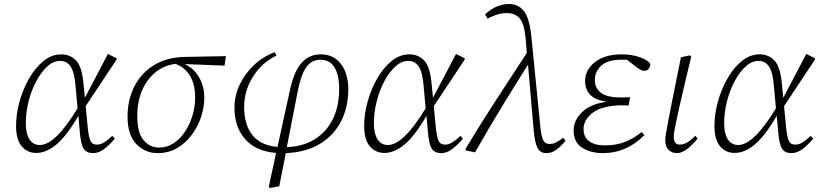

<svg xmlns="http://www.w3.org/2000/svg" viewBox="-20 -759 4129 968"><path d="M110 -138Q110 -86 128 -57Q146 -28 181 -28Q259 -28 371 -213L361 -323Q356 -392 337 -422Q318 -452 283 -452Q249 -452 218 -423.5Q187 -395 162.5 -349Q138 -303 124 -247.5Q110 -192 110 -138ZM163 12Q117 12 89 -22Q61 -56 61 -124Q61 -184 78.5 -247Q96 -310 127 -364Q158 -418 199.5 -451.5Q241 -485 289 -485Q333 -485 363 -454.5Q393 -424 401 -337L408 -266L524 -487L568 -465V-459L412 -224L422 -120Q427 -67 436.5 -48Q446 -29 470 -30Q488 -30 507.5 -42.5Q527 -55 546 -74L559 -60Q535 -31 507 -9Q479 13 449 13Q416 13 401.5 -10Q387 -33 382 -98L375 -175Q317 -75 265.5 -31.5Q214 12 163 12Z M775 13Q711 13 667 -33Q623 -79 623 -170Q623 -255 657 -322.5Q691 -390 755.5 -430Q820 -470 909 -472L1119 -476L1112 -428L911 -436Q957 -415 983.5 -369.5Q1010 -324 1010 -266Q1010 -218 993.5 -168.5Q977 -119 946 -78Q915 -37 872 -12Q829 13 775 13ZM672 -174Q672 -90 703.5 -52.5Q735 -15 782 -15Q823 -15 856.5 -37.5Q890 -60 914 -97Q938 -134 951 -178.5Q964 -223 964 -267Q964 -333 938 -376.5Q912 -420 864 -437Q805 -429 762 -393Q719 -357 695.5 -301Q672 -245 672 -174Z M1342 189 1335 183 1372 12Q1270 4 1216 -57.5Q1162 -119 1162 -216Q1162 -276 1188 -331.5Q1214 -387 1259.5 -430Q1305 -473 1365 -496L1374 -479Q1300 -443 1255.5 -372.5Q1211 -302 1211 -219Q1211 -130 1252.5 -78Q1294 -26 1379 -18L1442 -306Q1462 -398 1500 -441.5Q1538 -485 1598 -485Q1661 -485 1698.5 -437Q1736 -389 1736 -308Q1736 -219 1699.5 -147.5Q1663 -76 1592.5 -33.5Q1522 9 1421 13L1388 180ZM1482 -304 1426 -17Q1511 -21 1569.5 -58.5Q1628 -96 1659 -160.5Q1690 -225 1690 -310Q1690 -380 1666.5 -419Q1643 -458 1595 -458Q1552 -458 1525 -421Q1498 -384 1482 -304Z M1865 -138Q1865 -86 1883 -57Q1901 -28 1936 -28Q2014 -28 2126 -213L2116 -323Q2111 -392 2092 -422Q2073 -452 2038 -452Q2004 -452 1973 -423.5Q1942 -395 1917.5 -349Q1893 -303 1879 -247.5Q1865 -192 1865 -138ZM1918 12Q1872 12 1844 -22Q1816 -56 1816 -124Q1816 -184 1833.5 -247Q1851 -310 1882 -364Q1913 -418 1954.5 -451.5Q1996 -485 2044 -485Q2088 -485 2118 -454.5Q2148 -424 2156 -337L2163 -266L2279 -487L2323 -465V-459L2167 -224L2177 -120Q2182 -67 2191.5 -48Q2201 -29 2225 -30Q2243 -30 2262.5 -42.5Q2282 -55 2301 -74L2314 -60Q2290 -31 2262 -9Q2234 13 2204 13Q2171 13 2156.5 -10Q2142 -33 2137 -98L2130 -175Q2072 -75 2020.5 -31.5Q1969 12 1918 12Z M2735 13Q2704 13 2690 -13Q2676 -39 2670 -109L2642 -433Q2573 -324 2506.5 -214.5Q2440 -105 2375 9L2331 0L2326 -7Q2403 -135 2482.5 -257Q2562 -379 2636 -492L2630 -565Q2623 -641 2599.5 -667Q2576 -693 2536 -693Q2509 -693 2485.5 -685.5Q2462 -678 2438 -665L2426 -687Q2455 -714 2486 -726.5Q2517 -739 2545 -739Q2592 -739 2620.5 -704.5Q2649 -670 2659 -575L2703 -132Q2708 -74 2718 -53.5Q2728 -33 2750 -33Q2768 -33 2784.5 -41.5Q2801 -50 2820 -65L2831 -49Q2809 -22 2785.5 -4.5Q2762 13 2735 13Z M3020 13Q2957 13 2914.5 -14.5Q2872 -42 2872 -102Q2872 -152 2914.5 -193.5Q2957 -235 3039 -246Q2930 -261 2930 -351Q2930 -407 2979.5 -446Q3029 -485 3115 -485Q3164 -485 3205 -471Q3246 -457 3259 -436Q3258 -421 3250 -411.5Q3242 -402 3227 -402Q3211 -402 3182 -426L3142 -457Q3135 -458 3128.5 -458Q3122 -458 3115 -458Q3044 -458 3011.5 -428Q2979 -398 2979 -357Q2979 -315 3009.5 -291.5Q3040 -268 3106 -268Q3119 -268 3132 -268Q3145 -268 3157 -269L3149 -227Q3142 -228 3126.5 -228Q3111 -228 3104 -228Q3009 -224 2965.5 -188.5Q2922 -153 2922 -109Q2922 -68 2950.5 -47Q2979 -26 3030 -26Q3087 -26 3131 -43.5Q3175 -61 3215 -93L3229 -78Q3139 13 3020 13Z M3393 13Q3368 13 3351 -3Q3334 -19 3334 -53Q3334 -65 3337.5 -86Q3341 -107 3348 -144Q3355 -181 3367 -241L3413 -470L3458 -480L3465 -473L3437 -357Q3418 -277 3406.5 -225.5Q3395 -174 3388.5 -143.5Q3382 -113 3379.5 -97Q3377 -81 3377 -71Q3377 -48 3385 -39Q3393 -30 3408 -30Q3425 -30 3443 -40Q3461 -50 3486 -75L3497 -60Q3437 13 3393 13Z M3631 -138Q3631 -86 3649 -57Q3667 -28 3702 -28Q3780 -28 3892 -213L3882 -323Q3877 -392 3858 -422Q3839 -452 3804 -452Q3770 -452 3739 -423.5Q3708 -395 3683.5 -349Q3659 -303 3645 -247.5Q3631 -192 3631 -138ZM3684 12Q3638 12 3610 -22Q3582 -56 3582 -124Q3582 -184 3599.5 -247Q3617 -310 3648 -364Q3679 -418 3720.5 -451.5Q3762 -485 3810 -485Q3854 -485 3884 -454.5Q3914 -424 3922 -337L3929 -266L4045 -487L4089 -465V-459L3933 -224L3943 -120Q3948 -67 3957.5 -48Q3967 -29 3991 -30Q4009 -30 4028.5 -42.5Q4048 -55 4067 -74L4080 -60Q4056 -31 4028 -9Q4000 13 3970 13Q3937 13 3922.5 -10Q3908 -33 3903 -98L3896 -175Q3838 -75 3786.5 -31.5Q3735 12 3684 12Z"/></svg>

Font: Source Serif Pro Light
Style: Italic
Weight: 300
Italic angle: -12°
Designer: Frank Grießhammer
Foundry: Adobe Systems Incorporated
Version: Version 3.001;hotconv 1.0.111;makeotfexe 2.5.65597